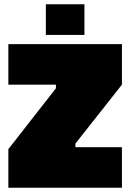

<svg xmlns="http://www.w3.org/2000/svg" viewBox="-20 -876 609 896"><path d="M19 -481V-670H549V-481L332 -206V-189H549V0H19V-180L241 -464V-481ZM194 -713V-856H374V-713Z"/></svg>

Font: Titillium Web Black
Style: Regular
Weight: 900
Version: Version 1.002;PS 35.000;hotconv 1.0.70;makeotf.lib2.5.55311